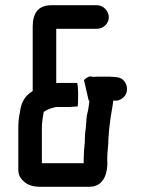

<svg xmlns="http://www.w3.org/2000/svg" viewBox="-20 -686 556 734"><path d="M300 -78V-62H140V-197C140 -218 144 -239 147 -258C160 -268 177 -273 194 -277H245C253 -277 268 -279 276 -279C280 -279 280 -369 274 -369H210C205 -369 200 -369 195 -368V-576H351C375 -576 396 -596 396 -620C396 -644 375 -666 351 -666H177C125 -666 105 -635 105 -583V-338C76 -320 61 -297 56 -256C52 -237 50 -219 50 -197V-36C50 -23 54 -12 61 -3C77 17 98 28 132 28H322C376 28 394 -22 390 -81C390 -98 393 -122 394 -138C394 -146 394 -154 395 -162L397 -188L400 -215C403 -245 410 -272 413 -302C427 -299 439 -303 450 -312C480 -337 464 -389 425 -391L413 -392C404 -393 394 -393 384 -393H362C354 -393 345 -393 335 -392C332 -393 329 -394 326 -394C318 -394 307 -386 301 -380L319 -302C321 -301 322 -301 322 -300C321 -289 318 -277 317 -266C313 -250 311 -242 310 -223L308 -196C305 -179 304 -160 304 -141C302 -123 300 -97 300 -78Z"/></svg>

Font: Electronic
Style: Blk
Weight: 900
Version: Version 1.011